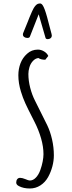

<svg xmlns="http://www.w3.org/2000/svg" viewBox="-20 -1051 408 1093"><path d="M239.3 -835Q241.7 -828.1 252 -828.1Q261.2 -828.1 268.1 -833.7Q274.9 -839.4 274.9 -849.1Q274.9 -853 273.4 -857.9Q265.6 -886.2 260.7 -905.8L248 -954.1Q233.9 -1005.4 222.7 -1021.5Q215.8 -1031.2 208.5 -1031.2Q201.2 -1031.2 194.8 -1028.8Q183.6 -1023.9 171.9 -1004.9Q164.1 -991.7 147.9 -952.1L138.7 -928.7Q129.9 -905.8 112.3 -863.8Q110.4 -859.9 110.4 -854.5Q110.4 -845.7 117.9 -840.3Q125.5 -835 135.7 -835Q147 -835 149.9 -841.8L200.2 -969.7ZM147.5 -668Q153.3 -688.5 167.2 -703.6Q181.2 -718.8 198.7 -720.7Q212.9 -710.9 237.8 -710.9L254.9 -732.4Q248 -748 231 -758.3Q213.9 -768.6 195.8 -768.6Q159.7 -768.6 134.3 -745.1Q108.9 -722.7 96.7 -690.7Q84.5 -658.7 84.5 -622.6Q84.5 -577.6 99.1 -529.8Q109.9 -494.1 124.5 -462.2Q139.2 -430.2 163.1 -383.8L177.2 -356Q200.2 -310.5 213.9 -263.2Q227.5 -215.8 227.5 -173.3Q227.5 -155.3 222.9 -131.3Q218.3 -107.4 209.5 -83Q200.2 -56.6 184.3 -40Q168.5 -23.4 149.9 -23.4Q142.1 -23.4 124.5 -31.2Q106.4 -38.6 94.7 -38.6Q84 -38.6 78.1 -31Q72.3 -23.4 72.3 -11.7Q72.3 1 88.4 8.8Q113.8 22 149.9 22Q182.6 22 210 4.4Q237.3 -13.2 253.9 -43Q269.5 -71.3 278.1 -103.5Q286.6 -135.7 286.6 -167Q286.6 -211.9 276.4 -257.1Q266.1 -302.2 249 -337.9Q233.4 -371.1 186.5 -463.4L179.2 -478Q162.1 -511.7 151.9 -551.5Q141.6 -591.3 141.6 -629.9Q141.6 -648.4 147.5 -668Z"/></svg>

Font: Amatica SC
Style: Bold
Weight: 400
Designer: Vernon Adams, Ben Nathan
Foundry: newtypography
Version: Version 2.000